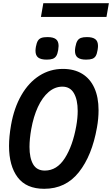

<svg xmlns="http://www.w3.org/2000/svg" viewBox="-20 -1166 701 1201"><path d="M36.5 -253Q36.5 -311.5 49 -383.5Q68 -491.5 113.8 -570.8Q159.5 -650 226.2 -692.5Q293 -735 373.5 -735Q444 -735 494 -704.5Q544 -674 570.2 -616Q596.5 -558 596.5 -476.5Q596.5 -423.5 586.5 -368.5Q555.5 -192.5 473.2 -88.8Q391 15 256.5 15Q144.5 15 90.5 -56.8Q36.5 -128.5 36.5 -253ZM457 -377.5Q466 -428 466 -472Q466 -542.5 442.2 -583.2Q418.5 -624 370 -624Q323.5 -624 284.2 -590.5Q245 -557 217.2 -497Q189.5 -437 175.5 -358.5Q164.5 -296.5 164.5 -247Q164.5 -178 187.2 -138.5Q210 -99 260.5 -99Q336 -99 385.5 -176.5Q435 -254 457 -377.5ZM202 -848.5Q202 -858.5 204.5 -873.5Q209 -898 216.8 -910.8Q224.5 -923.5 238.5 -928.8Q252.5 -934 277.5 -934Q313 -934 329.8 -921Q346.5 -908 346.5 -878.5Q346.5 -869 344 -853Q340 -829 332 -816.2Q324 -803.5 310 -798.2Q296 -793 272 -793Q236 -793 219 -806Q202 -819 202 -848.5ZM449 -848Q449 -857.5 451.5 -872.5Q456 -897.5 464 -910.5Q472 -923.5 486 -928.8Q500 -934 524 -934Q559 -934 576 -921Q593 -908 593 -878.5Q593 -868.5 590.5 -853.5Q586.5 -829 579 -816.2Q571.5 -803.5 557.2 -798.2Q543 -793 518 -793Q483 -793 466 -806Q449 -819 449 -848ZM251 -1146H661L646 -1060H236Z"/></svg>

Font: JuliaMono BoldItalic
Style: Regular
Weight: 700
Italic angle: -9°
Monospace: yes
Designer: cormullion
Foundry: corm
Version: Version 0.049; ttfautohint (v1.8.4)